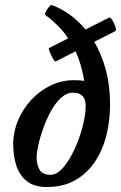

<svg xmlns="http://www.w3.org/2000/svg" viewBox="-20 -738 486 771"><path d="M168 13Q116 13 86.5 -11.5Q57 -36 45 -75Q33 -114 33 -157Q33 -208 52.5 -254.5Q72 -301 106 -337.5Q140 -374 184 -395Q228 -416 276 -416Q285 -416 295.5 -415.5Q306 -415 318 -413Q312 -455 296 -501Q280 -547 248 -592.5Q216 -638 162 -678Q159 -681 164 -691Q169 -701 176.5 -710Q184 -719 187 -718Q237 -700 279.5 -664Q322 -628 354 -577Q386 -526 404 -461Q422 -396 422 -319Q422 -252 406.5 -192Q391 -132 359.5 -86Q328 -40 280.5 -13.5Q233 13 168 13ZM183 -36Q204 -36 224 -55Q244 -74 262 -105.5Q280 -137 294 -174Q308 -211 316 -247.5Q324 -284 324 -313Q324 -341 310.5 -353.5Q297 -366 274 -366Q248 -366 225.5 -345.5Q203 -325 185 -292.5Q167 -260 154 -224Q141 -188 134 -156Q127 -124 127 -105Q127 -77 139 -56.5Q151 -36 183 -36ZM203 -491Q200 -490 192.5 -503Q185 -516 179.5 -530Q174 -544 177 -545L417 -667Q423 -670 431 -657Q439 -644 443.5 -630Q448 -616 443 -613Z"/></svg>

Font: Junicode VF
Style: Italic
Weight: 400
Italic angle: -11°
Designer: Peter S. Baker
Version: Version 2.209